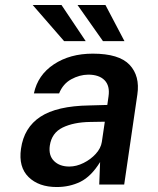

<svg xmlns="http://www.w3.org/2000/svg" viewBox="-20 -743 636 773"><path d="M208.5 10Q136 10 95 -30.2Q54 -70.5 64.5 -144Q76.5 -229.5 142.8 -273Q209 -316.5 339.5 -318.5L412 -320.5L417 -355.5Q423 -397.5 401 -420Q379 -442.5 335 -442.5Q300 -442 266.8 -423.8Q233.5 -405.5 218 -367H116.5Q132 -441 196.8 -484Q261.5 -527 353.5 -527Q459.5 -527 501.8 -482Q544 -437 533 -362.5L480 0H379.5L383 -90.5Q347 -32.5 303.8 -11.2Q260.5 10 208.5 10ZM259 -72.5Q287.5 -72.5 316.2 -86.8Q345 -101 365.5 -123.5Q386 -146 390 -171.5L402 -253L342.5 -252Q276.5 -251 232.2 -229.5Q188 -208 180.5 -156.5Q175 -117 197.5 -94.8Q220 -72.5 259 -72.5ZM404.5 -723 481 -577.5H394.5L292 -723ZM227.5 -723 325 -577.5H238L111.5 -723Z"/></svg>

Font: Public Sans SemiBold
Style: Italic
Weight: 600
Italic angle: -8°
Designer: The Public Sans project authors (U.S. Web Design System). Libre Franklin designed by Pablo Impallari and Rodrigo Fuenzal
Version: Version 1.007; ttfautohint (v1.8.1) -l 8 -r 50 -G 200 -x 14 